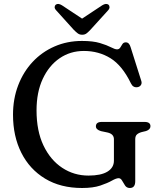

<svg xmlns="http://www.w3.org/2000/svg" viewBox="-20 -921 801 959"><path d="M655.5 -16Q655.5 18 628.5 18Q613 18 604.8 5.8Q596.5 -6.5 589.8 -18.8Q583 -31 572.5 -31Q560.5 -31 539 -18.8Q517.5 -6.5 481.2 5.8Q445 18 390 18Q282.5 18 205.2 -28.8Q128 -75.5 86.5 -158Q45 -240.5 45 -348Q45 -427.5 70.8 -494.8Q96.5 -562 143 -611.8Q189.5 -661.5 252.5 -689Q315.5 -716.5 389.5 -716.5Q444.5 -716.5 479.2 -706Q514 -695.5 534 -685Q554 -674.5 564.5 -674.5Q575 -674.5 580.5 -683.2Q586 -692 591.5 -700.8Q597 -709.5 608.5 -709.5Q625.5 -709.5 632.5 -685L686 -516Q689.5 -504.5 683.5 -495.8Q677.5 -487 666 -485.5Q644.5 -482.5 634 -504.5Q590.5 -594 531.8 -630.2Q473 -666.5 399 -666.5Q331 -666.5 277.8 -630Q224.5 -593.5 193.5 -527Q162.5 -460.5 162.5 -369.5Q162.5 -267 197.2 -194.2Q232 -121.5 290.8 -82.8Q349.5 -44 422 -44Q484.5 -44 516.8 -63.8Q549 -83.5 549 -118.5V-225.5Q549 -252.5 515.5 -259.5L484.5 -266Q459 -273.5 459 -290Q459 -312 488.5 -312H702Q731.5 -312 731.5 -290.5Q731.5 -274 709.5 -266.5L688.5 -261.5Q672 -257 663.8 -249.2Q655.5 -241.5 655.5 -225.5ZM431 -771.5Q420.5 -760.5 412 -754Q403.5 -747.5 390.5 -747.5Q377.5 -747.5 368.8 -754Q360 -760.5 349 -771.5L260.5 -869.5Q252.5 -878 253 -885.8Q253.5 -893.5 258.5 -897.5Q270 -906.5 289.5 -894.5L390 -828L490.5 -894.5Q510 -906.5 522 -897.5Q526.5 -893.5 527 -885.8Q527.5 -878 520 -869.5Z"/></svg>

Font: Fraunces 9pt Soft
Style: Regular
Weight: 400
Version: Version 1.000;[0bf87f6ff]